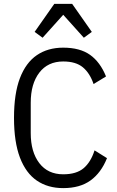

<svg xmlns="http://www.w3.org/2000/svg" viewBox="-20 -955 601 987"><path d="M305 12Q226 12 169.5 -26.5Q113 -65 82.5 -145Q52 -225 52 -349Q52 -474 82.5 -553.5Q113 -633 169.5 -671.5Q226 -710 305 -710Q391 -710 443 -673Q495 -636 525 -562L461 -523Q442 -579 406 -609Q370 -639 305 -639Q226 -639 182 -581.5Q138 -524 138 -427V-271Q138 -174 182 -116.5Q226 -59 305 -59Q373 -59 410 -90.5Q447 -122 466 -182L530 -142Q500 -67 445.5 -27.5Q391 12 305 12ZM259 -935H351L452 -791L411 -761L305 -879L199 -761L158 -791Z"/></svg>

Font: IBM Plex Sans Condensed
Style: Regular
Weight: 400
Width: 3
Designer: Mike Abbink, Paul van der Laan, Pieter van Rosmalen
Foundry: Bold Monday
Version: Version 3.201